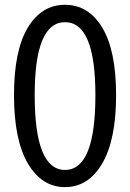

<svg xmlns="http://www.w3.org/2000/svg" viewBox="-20 -765 540 797"><path d="M38.1 -370.1Q38.1 -554.7 95.2 -649.9Q152.3 -745.1 250 -745.1Q347.7 -745.1 404.8 -649.9Q461.9 -554.7 461.9 -370.1Q461.9 -184.6 404.3 -86.4Q346.7 11.7 250 11.7Q153.3 11.7 95.7 -86.4Q38.1 -184.6 38.1 -370.1ZM376 -370.1Q376 -672.9 250 -672.9Q124 -672.9 124 -370.1Q124 -59.6 250 -59.6Q376 -59.6 376 -370.1Z"/></svg>

Font: GenEi Gothic M SemiLight
Style: Regular
Weight: 350
Designer: o_tamon (Modified); [Source Han Sans]
Ryoko NISHIZUKA  (kana & ideographs); Paul D. Hunt (Latin, Greek & Cyrillic); Wenl
Version: Version 1.1a;Original Version 1.004